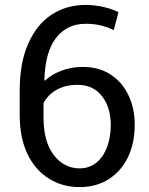

<svg xmlns="http://www.w3.org/2000/svg" viewBox="-20 -741 599 771"><path d="M299.8 10.3Q230 10.3 176.3 -23.9Q121.6 -57.6 90.3 -122.6Q59.1 -187.5 59.1 -279.8V-375.5Q59.1 -489.3 93.3 -565.4Q127 -642.6 186.8 -681.9Q246.6 -721.2 324.2 -721.2Q360.4 -721.2 396.2 -712.9Q432.1 -704.6 455.6 -691.9L437 -620.1Q414.1 -631.3 386.7 -638.4Q359.4 -645.5 324.2 -645.5Q249.5 -645.5 205.3 -589.1Q161.1 -532.7 158.2 -418.9L160.2 -417Q187.5 -442.4 227.1 -457.3Q266.6 -472.2 312.5 -472.2Q376.5 -472.2 422.9 -442.4Q469.7 -412.6 495.4 -359.6Q521 -306.6 521 -239.3Q521 -166.5 493.7 -109.4Q466.3 -53.2 416.5 -21.5Q366.7 10.3 299.8 10.3ZM299.8 -64.9Q338.9 -64.9 367.2 -87.9Q395 -110.8 409.9 -150.4Q424.8 -189.9 424.8 -239.3Q424.8 -309.6 389.4 -355Q354 -400.4 291.5 -400.4Q258.8 -400.4 232.4 -391.6Q180.2 -373.5 154.8 -327.6V-270.5Q154.8 -171.4 196 -118.2Q237.3 -64.9 299.8 -64.9Z"/></svg>

Font: Suwannaphum
Style: Regular
Weight: 400
Designer: Danh Hong
Version: Version 8.002; ttfautohint (v1.8.3)